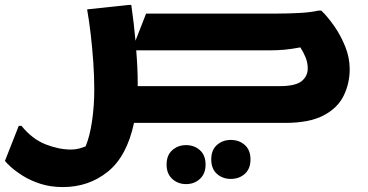

<svg xmlns="http://www.w3.org/2000/svg" viewBox="-59 -498 1490 778"><path d="M28 12Q72 66 126 87Q180 108 228 108Q246 108 261 104Q276 100 288 95Q305 54 314 -7.5Q323 -69 323 -135Q323 -189 319 -246.5Q315 -304 308.5 -359.5Q302 -415 294 -460L462 -478H473Q484 -401 490 -333L533 -443H1063Q1110 -443 1155.5 -445.5Q1201 -448 1231 -455H1243Q1269 -430 1295.5 -392Q1322 -354 1340 -309Q1358 -264 1358 -218Q1358 -160 1333.5 -110Q1309 -60 1251.5 -30Q1194 0 1096 0H484Q455 136 377.5 198Q300 260 196 260Q145 260 104 246.5Q63 233 33 214Q3 195 -15.5 178Q-34 161 -39 154L17 12ZM499 -162Q499 -155 499 -149H1074Q1138 -149 1163 -169Q1188 -189 1188 -221Q1188 -244 1179 -266Q1170 -288 1158 -306Q1121 -299 1093 -296.5Q1065 -294 1032 -294H493Q499 -221 499 -162ZM797 148Q797 110 820 89.5Q843 69 876 69Q910 69 933 89.5Q956 110 956 148Q956 186 933 206.5Q910 227 876 227Q843 227 820 206.5Q797 186 797 148ZM616 169Q616 131 639 110.5Q662 90 695 90Q728 90 751 110.5Q774 131 774 169Q774 206 751 227Q728 248 695 248Q662 248 639 227Q616 206 616 169Z"/></svg>

Font: Kufam
Style: Bold
Weight: 700
Designer: Wael Morcos, Artur Schmal
Foundry: Original Type
Version: Version 1.300; ttfautohint (v1.8.3)